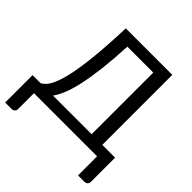

<svg xmlns="http://www.w3.org/2000/svg" viewBox="-228 -892 1242 1242"><g transform="rotate(45 393.0 -270.5)"><path d="M547.5 -76V-640H310.5Q304.5 -517.5 293.5 -425Q282.5 -332.5 267.5 -264.5Q252.5 -196.5 234 -150.8Q215.5 -105 194 -76ZM762 -76V145.5Q762 158.5 753.5 166.5Q745 174.5 731 174.5H673.5V0H96V145.5Q96 158.5 87.2 166.5Q78.5 174.5 65 174.5H7V-76H80Q95.5 -83.5 111 -100.2Q126.5 -117 140.8 -148.2Q155 -179.5 167.5 -227Q180 -274.5 190.2 -343.2Q200.5 -412 208 -504Q215.5 -596 219.5 -716.5H645V-76Z"/></g></svg>

Font: Lato
Style: Regular
Weight: 400
Designer: Lukasz Dziedzic with Adam Twardoch and Botio Nikoltchev
Foundry: tyPoland Lukasz Dziedzic
Version: Version 2.015; 2015-08-06; http://www.latofonts.com/